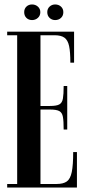

<svg xmlns="http://www.w3.org/2000/svg" viewBox="-20 -841 400 861"><path d="M88.5 -786.5Q88.5 -801.8 98.5 -811.4Q108.5 -821 123.8 -821Q139 -821 149.9 -811.3Q160.8 -801.6 160.8 -786.5Q160.8 -770.5 149.8 -760.8Q138.9 -751 123.8 -751Q108.5 -751 98.5 -760.7Q88.5 -770.5 88.5 -786.5ZM192 -786.5Q192 -801.8 202.4 -811.4Q212.8 -821 227.2 -821Q243.1 -821 253.6 -811.3Q264 -801.6 264 -786.5Q264 -770.5 253.6 -760.8Q243.1 -751 227.2 -751Q212.8 -751 202.4 -760.7Q192 -770.5 192 -786.5ZM12.2 0V-16H57V-683H12.2V-699H312.2V-560H295.5Q295.5 -608 289.9 -634.5Q284.2 -661 269 -672Q253.8 -683 224.5 -683H161.5V-365.8H204.2Q233.5 -365.8 246.1 -372.8Q258.8 -379.8 262.1 -399Q265.5 -418.2 265.5 -455.2H281.5V-260.2H265.5Q265.5 -298 262.1 -316.9Q258.8 -335.8 246.1 -342.8Q233.5 -349.8 204.2 -349.8H161.5V-16H234.2Q263.5 -16 279.5 -27.2Q295.5 -38.5 301.9 -69.8Q308.2 -101 308.2 -159H325V0Z"/></svg>

Font: Emberly Black
Style: Regular
Weight: 900
Designer: Rajesh Rajput
Foundry: Rajesh Rajput
Version: Version 1.000